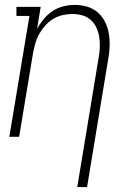

<svg xmlns="http://www.w3.org/2000/svg" viewBox="-20 -558 540 783"><path d="M295 205 382 -321Q386 -342 387 -363.5Q388 -385 385 -405Q382 -425 374 -443.5Q366 -462 351.5 -475.5Q337 -489 317 -495Q297 -501 276 -501Q256 -501 236 -496.5Q216 -492 198 -481.5Q180 -471 165.5 -455Q151 -439 140.5 -420.5Q130 -402 124.5 -382.5Q119 -363 115 -343L58 0H18L100 -493H47V-530H146L131 -440Q143 -462 159 -481Q175 -500 195.5 -513.5Q216 -527 239.5 -532.5Q263 -538 285 -538Q312 -538 336.5 -530.5Q361 -523 379.5 -506.5Q398 -490 409 -467.5Q420 -445 424 -419.5Q428 -394 427 -367.5Q426 -341 421 -315L335 205Z"/></svg>

Font: Iosevka Slab XLtObl
Style: Regular
Weight: 200
Italic angle: -9°
Monospace: yes
Designer: Belleve Invis
Foundry: Belleve Invis
Version: Version 11.1.1; ttfautohint (v1.8.3)